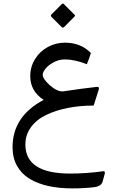

<svg xmlns="http://www.w3.org/2000/svg" viewBox="-20 -735 656 1075"><path d="M337.4 -712.4 397.9 -651.9Q402.3 -647.5 396.5 -641.6L338.9 -583.5Q331.5 -577.1 324.7 -584L268.1 -640.6Q261.7 -647 268.1 -654.3L326.2 -712.4Q332 -717.8 337.4 -712.4ZM372.6 236.8Q463.4 236.8 559.1 223.6Q566.4 222.7 566.9 230.5Q567.4 238.3 564.5 245.1L554.7 280.8Q547.4 307.1 511.2 312.5Q455.1 319.8 384.8 319.8Q310.5 319.8 250.2 306.4Q189.9 293 144.8 265.4Q99.6 237.8 75 193.1Q50.3 148.4 50.3 88.9Q50.3 -84 224.6 -175.8Q149.4 -224.1 149.4 -309.1Q149.4 -361.3 176.3 -404.5Q203.1 -447.8 247.8 -471.9Q292.5 -496.1 343.8 -496.1Q432.1 -496.1 488.8 -438.5Q481 -410.2 466.3 -375.5Q397.9 -402.3 343.3 -402.3Q309.1 -402.3 279.1 -385.7Q249 -369.1 234.1 -349.6Q219.2 -330.1 219.2 -316.4Q219.2 -293.9 258.1 -258.5Q296.9 -223.1 331.5 -223.1Q437.5 -239.3 521.5 -248.5Q529.8 -249.5 532.7 -245.6Q535.6 -241.7 532.7 -232.9L504.4 -144Q428.2 -144 361.1 -130.9Q293.9 -117.7 239.7 -92Q185.5 -66.4 153.8 -23.4Q122.1 19.5 122.1 74.2Q122.1 236.8 372.6 236.8Z"/></svg>

Font: Sahel FD-WOL
Style: FD-WOL
Weight: 400
Foundry: Saber Rastikerdar (saber.rastikerdar@gmail.com)
Version: Version 2.0.2